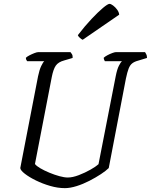

<svg xmlns="http://www.w3.org/2000/svg" viewBox="-20 -974 781 994"><path d="M316 0Q279 0 239.5 -11.5Q200 -23 165.5 -40Q131 -57 108.5 -74.5Q86 -92 85 -104L177 -579Q184 -613 193.5 -632.5Q203 -652 209 -657H121Q119 -659 116.5 -663.5Q114 -668 114 -675Q120 -681 132.5 -687.5Q145 -694 158 -699Q171 -704 177 -704H345Q348 -701 352.5 -693.5Q357 -686 356 -674L312 -661Q282 -653 269 -634.5Q256 -616 248 -575L161 -125Q168 -115 188.5 -103Q209 -91 235.5 -80Q262 -69 287.5 -62Q313 -55 331 -55Q356 -55 388.5 -67.5Q421 -80 449 -96Q477 -112 490 -124L579 -579Q586 -615 595.5 -633.5Q605 -652 611 -657H523Q522 -659 519.5 -664Q517 -669 517 -675Q523 -681 536 -688Q549 -695 561.5 -699.5Q574 -704 579 -704H731Q733 -700 737 -693.5Q741 -687 741 -674L695 -660Q676 -655 664.5 -646Q653 -637 646 -619Q639 -601 632 -568L543 -104Q529 -90 502.5 -72.5Q476 -55 443 -38Q410 -21 376.5 -10.5Q343 0 316 0ZM408 -768Q401 -771 392.5 -779Q384 -787 383 -792Q420 -840 454 -876Q488 -912 513 -933Q538 -954 547 -954Q554 -954 565.5 -945.5Q577 -937 586.5 -924Q596 -911 597 -898Z"/></svg>

Font: Texturina Extralight
Style: Italic
Weight: 200
Italic angle: -11°
Designer: Guillermo Torres Carreño
Foundry: Omnibus-Type
Version: Version 1.002; ttfautohint (v1.8.3)